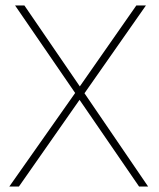

<svg xmlns="http://www.w3.org/2000/svg" viewBox="-20 -680 580 700"><path d="M520 0H487L270 -316L49 0H14L254 -341L35 -660H69L271 -365L477 -660H512L288 -340Z"/></svg>

Font: Work Sans ExtraLight
Style: Regular
Weight: 200
Designer: Wei Huang
Foundry: Wei Huang
Version: Version 2.010; ttfautohint (v1.8.3)